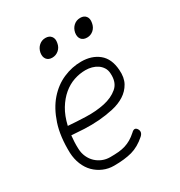

<svg xmlns="http://www.w3.org/2000/svg" viewBox="-181 -890 962 1026"><g transform="rotate(-30 300.0 -377.5)"><path d="M433 -95Q440 -84 438 -73.5Q436 -63 425 -53Q382 -15 336.5 -2.5Q291 10 225 10Q191 10 160.5 -3Q130 -16 107 -39Q84 -62 70.5 -95Q57 -128 55 -167Q52 -269 76.5 -343Q101 -417 143 -465Q185 -513 239 -536.5Q293 -560 350 -560Q415 -560 457.5 -525.5Q500 -491 505 -420Q509 -371 490.5 -338Q472 -305 439.5 -284.5Q407 -264 364 -254.5Q321 -245 276 -241.5Q231 -238 187 -240Q143 -242 108 -245Q106 -226 105 -206Q104 -186 105 -163Q106 -136 116.5 -113Q127 -90 144 -74Q161 -58 183 -49Q205 -40 230 -40Q259 -40 281.5 -42Q304 -44 323.5 -50Q343 -56 361 -66.5Q379 -77 398 -94Q409 -105 417.5 -105Q426 -105 433 -95ZM117 -298Q166 -294 226.5 -292Q287 -290 339 -301Q391 -312 425 -341Q459 -370 455 -427Q454 -448 444 -463.5Q434 -479 419 -489Q404 -499 385.5 -504Q367 -509 347 -509Q311 -509 275.5 -497Q240 -485 209 -459Q178 -433 154 -393.5Q130 -354 117 -298ZM443 -655Q419 -655 407.5 -670Q396 -685 400 -710Q405 -735 422 -750Q439 -765 463 -765Q486 -765 497.5 -750Q509 -735 504 -710Q500 -685 483 -670Q466 -655 443 -655ZM228 -655Q205 -655 193.5 -670Q182 -685 186 -710Q191 -735 208 -750Q225 -765 248 -765Q271 -765 283 -750Q295 -735 290 -710Q286 -685 268.5 -670Q251 -655 228 -655Z"/></g></svg>

Font: Maple Mono Thin
Style: Italic
Weight: 250
Italic angle: -10°
Monospace: yes
Designer: subframe7536
Version: Version 7.000